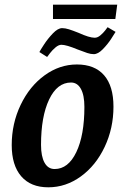

<svg xmlns="http://www.w3.org/2000/svg" viewBox="-20 -786 535 819"><path d="M30 -167Q30 -259 68 -338.5Q106 -418 170 -464.5Q234 -511 308 -511Q384 -511 424 -465Q464 -419 464 -331Q464 -239 426.5 -159.5Q389 -80 325 -33.5Q261 13 186 13Q111 13 70.5 -34Q30 -81 30 -167ZM340 -330Q340 -380 325 -407Q310 -434 283 -434Q224 -434 189.5 -361.5Q155 -289 155 -168Q155 -119 170 -92Q185 -65 213 -65Q271 -65 305.5 -137Q340 -209 340 -330ZM245 -666Q258 -666 274 -661Q290 -656 315 -646Q361 -625 384 -625Q396 -625 408 -635Q420 -645 428.5 -656Q437 -667 439 -670L473 -650Q469 -643 454 -620Q439 -597 418.5 -576Q398 -555 380 -555Q367 -555 352 -560Q337 -565 311 -575Q263 -595 242 -595Q230 -595 216.5 -583.5Q203 -572 193.5 -559.5Q184 -547 181 -543L148 -564Q152 -572 168 -596.5Q184 -621 205.5 -643.5Q227 -666 245 -666ZM206 -766H480L472 -705H206Z"/></svg>

Font: Andada Pro
Style: Bold Italic
Weight: 700
Italic angle: -7°
Designer: Carolina Giovagnoli
Foundry: Huerta Tipografica
Version: Version 3.005; ttfautohint (v1.8.4)